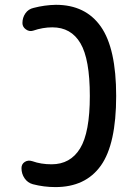

<svg xmlns="http://www.w3.org/2000/svg" viewBox="-20 -760 540 790"><path d="M192.4 -84Q269.5 -84 309.6 -149.4Q349.6 -214.8 349.6 -365.2Q349.6 -516.6 311 -582Q272.5 -647.5 195.3 -647.5Q156.2 -647.5 116.2 -633.8Q100.6 -628.9 86.4 -639.2Q72.3 -649.4 72.3 -665Q72.3 -687.5 84.5 -705.1Q96.7 -722.7 118.2 -727.5Q163.1 -739.3 210 -740.2Q332 -740.2 395 -650.4Q458 -560.5 458 -365.2Q458 -167 395 -78.6Q332 9.8 208 9.8Q160.2 9.8 115.2 -2Q93.8 -7.8 81.1 -26.4Q68.4 -44.9 68.4 -68.4Q68.4 -85 82 -93.8Q95.7 -102.5 113.3 -96.7Q148.4 -84 192.4 -84Z"/></svg>

Font: Rounded-X Mgen+ 2m medium
Style: Regular
Weight: 500
Designer: [Source Han Sans]
Ryoko NISHIZUKA  (kana & ideographs); Paul D. Hunt (Latin, Greek & Cyrillic); Wenlong ZHANG  (bopomofo
Version: Version 1.059.20150602